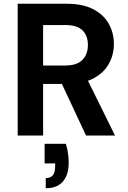

<svg xmlns="http://www.w3.org/2000/svg" viewBox="-20 -720 680 1020"><path d="M74 0V-700H336Q420 -700 475.5 -671Q531 -642 558 -593.5Q585 -545 585 -486Q585 -430 558.5 -381.5Q532 -333 476.5 -303.5Q421 -274 334 -274H209V0ZM437 0 293 -308H439L591 0ZM209 -372H327Q389 -372 418 -402Q447 -432 447 -481Q447 -530 418.5 -558.5Q390 -587 327 -587H209ZM223 280V226Q249 226 261 210.5Q273 195 273 163V148H217V44H330Q338 71 341.5 96Q345 121 345 144Q345 208 314.5 244Q284 280 223 280Z"/></svg>

Font: DM Sans 9pt
Style: Bold
Weight: 700
Designer: Colophon Foundry, Jonny Pinhorn
Foundry: Colophon Foundry
Version: Version 4.004;gftools[0.9.30]